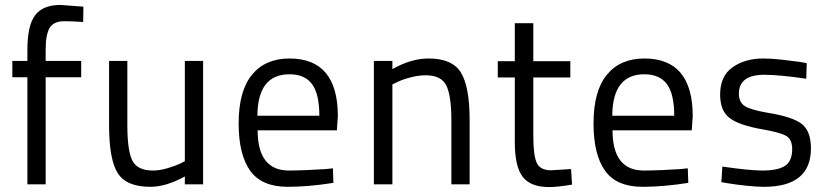

<svg xmlns="http://www.w3.org/2000/svg" viewBox="-20 -747 3367 778"><path d="M165 -434V0H91V-434H30V-500H91V-545Q91 -644 122.5 -685.5Q154 -727 225 -727L318 -720L317 -658Q269 -661 240 -661Q198 -661 181.5 -634.5Q165 -608 165 -544V-500H309V-434Z M729 -500H803V0H729V-32Q653 10 589 10Q492 10 457 -45.5Q422 -101 422 -239V-500H496V-240Q496 -136 516.5 -96Q537 -56 600 -56Q627 -56 659 -65.5Q691 -75 710 -84L729 -94Z M1151 -56Q1183 -56 1227.5 -58Q1272 -60 1301 -62L1329 -65L1331 -6Q1230 10 1146 10Q1040 10 993.5 -55.5Q947 -121 947 -247Q947 -378 1001 -444Q1055 -510 1153 -510Q1349 -510 1349 -276L1345 -219H1024Q1024 -56 1151 -56ZM1023 -278H1274Q1274 -366 1244.5 -406Q1215 -446 1153 -446Q1024 -446 1023 -278Z M1570 0H1495V-500H1570V-467Q1646 -510 1717 -510Q1813 -510 1848 -452.5Q1883 -395 1883 -260V0H1809V-259Q1809 -359 1788.5 -400.5Q1768 -442 1705 -442Q1676 -442 1642 -433Q1608 -424 1589 -414L1570 -405Z M2291 -433H2141V-198Q2141 -117 2155 -87Q2169 -57 2213 -57L2294 -62L2298 1Q2240 11 2205 11Q2130 11 2098 -30.5Q2066 -72 2066 -172V-433H1997V-499H2066V-653H2141V-499H2291Z M2589 -56Q2621 -56 2665.5 -58Q2710 -60 2739 -62L2767 -65L2769 -6Q2668 10 2584 10Q2478 10 2431.5 -55.5Q2385 -121 2385 -247Q2385 -378 2439 -444Q2493 -510 2591 -510Q2787 -510 2787 -276L2783 -219H2462Q2462 -56 2589 -56ZM2461 -278H2712Q2712 -366 2682.5 -406Q2653 -446 2591 -446Q2462 -446 2461 -278Z M3249 -491 3247 -428Q3137 -444 3077 -444Q2974 -444 2974 -367Q2974 -333 2997.5 -317.5Q3021 -302 3091 -290Q3191 -274 3228.5 -245Q3266 -216 3266 -146Q3266 10 3076 10Q3048 10 3004.5 5.5Q2961 1 2932 -4L2903 -9L2907 -72Q3018 -56 3069 -56Q3132 -56 3161 -75Q3190 -94 3190 -143Q3190 -181 3167 -195.5Q3144 -210 3069 -223Q2977 -239 2937.5 -268Q2898 -297 2898 -364Q2898 -439 2948.5 -474.5Q2999 -510 3073 -510Q3106 -510 3150 -505Q3194 -500 3222 -496Z"/></svg>

Font: TypoPRO Titillium Maps
Style: 400 wt
Weight: 400
Designer: Campivisivi
Foundry: Accademia di Belle Arti di Urbino and students of MA course of Visual design
Version: Version 001.001